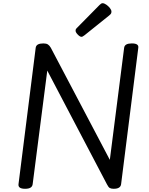

<svg xmlns="http://www.w3.org/2000/svg" viewBox="-20 -1160 928 1194"><path d="M136 14Q92 14 95 -14L202 -863Q204 -877 216 -883.5Q228 -890 250 -890Q268 -890 278 -883.5Q288 -877 296 -863L663 -166L752 -863Q754 -877 766 -883.5Q778 -890 800 -890Q844 -890 840 -863L733 -14Q731 0 719.5 7Q708 14 687 14Q671 14 662.5 9Q654 4 645 -14L274 -721L183 -14Q181 0 169.5 7Q158 14 136 14ZM487 -931Q477 -931 463.5 -945Q450 -959 450 -969Q450 -973 451 -976.5Q452 -980 458 -986L599 -1129Q604 -1134 608.5 -1137Q613 -1140 618 -1140Q628 -1140 641 -1131Q654 -1122 663.5 -1110Q673 -1098 673 -1088Q673 -1081 670.5 -1076Q668 -1071 658 -1063L506 -941Q500 -937 495.5 -934Q491 -931 487 -931Z"/></svg>

Font: Playwrite GB J
Style: Italic
Weight: 400
Italic angle: -7.01216°
Designer: Veronika Burian, José Scaglione
Foundry: TypeTogether
Version: Version 1.002